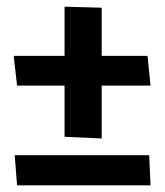

<svg xmlns="http://www.w3.org/2000/svg" viewBox="-20 -554 492 574"><path d="M430 -298H284V-140L173 -145V-298H31L21 -387H173V-534L284 -531V-387H421ZM430 0H31L24 -90H426Z"/></svg>

Font: Palanquin
Style: Bold
Weight: 700
Designer: Pria Ravichandran
Version: Version 1.0.4